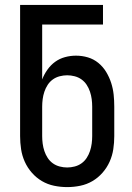

<svg xmlns="http://www.w3.org/2000/svg" viewBox="-20 -755 540 783"><path d="M254 8Q227 8 200.5 2.5Q174 -3 151 -16.5Q128 -30 110 -50.5Q92 -71 81 -95.5Q70 -120 66 -146.5Q62 -173 62 -200V-735H400V-655H152V-431Q160 -452 173.5 -471Q187 -490 205 -503Q223 -516 245 -522Q267 -528 290 -528Q315 -528 338.5 -521Q362 -514 381 -498.5Q400 -483 413 -461.5Q426 -440 433.5 -416.5Q441 -393 443.5 -369Q446 -345 446 -320V-200Q446 -173 442 -146.5Q438 -120 427 -95.5Q416 -71 398 -50.5Q380 -30 357 -16.5Q334 -3 307.5 2.5Q281 8 254 8ZM254 -72Q269 -72 284.5 -76Q300 -80 312.5 -89Q325 -98 333.5 -111Q342 -124 347 -139Q352 -154 354 -169.5Q356 -185 356 -200V-320Q356 -335 354 -350.5Q352 -366 347 -381Q342 -396 333.5 -409Q325 -422 312.5 -431Q300 -440 284.5 -444Q269 -448 254 -448Q239 -448 223.5 -444Q208 -440 195.5 -431Q183 -422 174.5 -409Q166 -396 161 -381Q156 -366 154 -350.5Q152 -335 152 -320V-200Q152 -185 154 -169.5Q156 -154 161 -139Q166 -124 174.5 -111Q183 -98 195.5 -89Q208 -80 223.5 -76Q239 -72 254 -72Z"/></svg>

Font: Iosevka Bendy Medium
Style: Regular
Weight: 500
Monospace: yes
Designer: Belleve Invis
Foundry: Belleve Invis
Version: Version 30.1.2